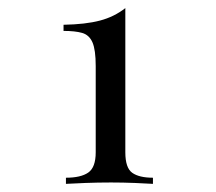

<svg xmlns="http://www.w3.org/2000/svg" viewBox="-20 -452 532 472"><path d="M142.1 0V-15.1Q178.7 -15.1 197 -27.8Q215.3 -40.5 215.3 -77.6V-289.6Q215.3 -329.6 207.3 -347.9Q199.2 -366.2 181.9 -371.1Q164.6 -376 136.2 -376V-391.1Q190.4 -392.1 225.6 -401.4Q260.7 -410.6 288.1 -432.1V-77.6Q288.1 -39.1 305.2 -27.1Q322.3 -15.1 356 -15.1V0Q341.3 -1 311.8 -2.2Q282.2 -3.4 252.9 -3.4Q220.7 -3.4 189.5 -2.2Q158.2 -1 142.1 0Z"/></svg>

Font: Bacasime Antique
Style: Regular
Weight: 400
Designer: The DocRepair Project, Claus Eggers Sørensen
Foundry: Google
Version: Version 2.000